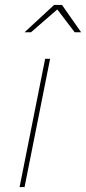

<svg xmlns="http://www.w3.org/2000/svg" viewBox="-20 -754 347 774"><path d="M307 -624H281L211 -716L105 -624H79L198 -734H230ZM79 0H59L162 -517H182Z"/></svg>

Font: Argentum Sans Thin
Style: Italic
Weight: 100
Italic angle: -11°
Designer: Julieta Ulanovsky (font), Cristiano Sobral (main changes and remaster)
Foundry: Julieta Ulanovsky (font), Cristiano Sobral (main changes and remaster)
Version: Version 2.007;June 15, 2022;FontCreator 14.0.0.2814 64-bit; 